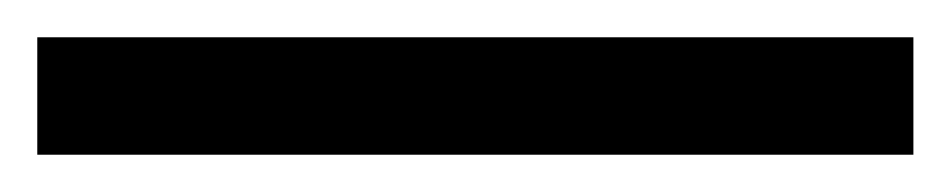

<svg xmlns="http://www.w3.org/2000/svg" viewBox="-20 20 510 103"><path d="M0 103V40H470V103Z"/></svg>

Font: Literata 12pt
Style: Regular
Weight: 400
Designer: Latin by Veronika Burian and Jose Scaglione. Greek by Irene Vlachou. Cyrillic by Vera Evstafieva.
Foundry: TypeTogether
Version: Version 3.002